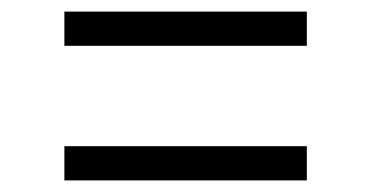

<svg xmlns="http://www.w3.org/2000/svg" viewBox="-20 -496 640 331"><path d="M91 -417V-476H509V-417ZM91 -185V-244H509V-185Z"/></svg>

Font: Tiny ExtraLight
Style: Regular
Weight: 200
Monospace: yes
Designer: Philipp Nurullin, Konstantin Bulenkov
Foundry: JetBrains
Version: Version 2.251; ttfautohint (v1.8.4.7-5d5b)